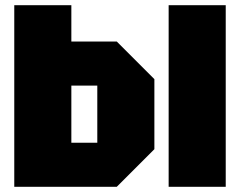

<svg xmlns="http://www.w3.org/2000/svg" viewBox="-20 -720 925 740"><path d="M355 -390H255V-170H355ZM575 -415V-145L430 0H35V-700H255V-560H430ZM630 0V-700H850V0Z"/></svg>

Font: Tektur SemiCondensed Black
Style: Regular
Weight: 900
Width: 4
Designer: Adam Jagosz
Foundry: Adam Jagosz
Version: Version 1.005;gftools[0.9.30]